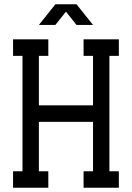

<svg xmlns="http://www.w3.org/2000/svg" viewBox="-20 -884 621 904"><path d="M539.6 -621.1H495.1V-77.6H539.6V0H373.5V-77.6H418V-310.1H163.1V-77.6H207.5V0H41.5V-77.6H85.9V-621.1H41.5V-698.7H207.5V-621.1H163.1V-388.2H418V-621.1H373.5V-698.7H539.6ZM240.7 -863.8H340.3L418 -766.6H340.3L290.5 -829.1L240.7 -766.6H163.1Z"/></svg>

Font: Turpis
Style: Regular
Weight: 400
Designer: GGBotNet
Foundry: f0n7
Version: 1.00